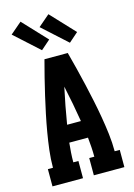

<svg xmlns="http://www.w3.org/2000/svg" viewBox="-143 -1057 787 1130"><g transform="rotate(-15 250.0 -492.5)"><path d="M31 0V-105H62Q62 -158 68.5 -211.5Q75 -265 84 -317.5Q93 -370 104 -422.5Q115 -475 127 -527Q139 -579 152 -631Q165 -683 179 -735H321Q335 -683 348 -631Q361 -579 373 -527Q385 -475 396 -422.5Q407 -370 416 -317.5Q425 -265 431.5 -211.5Q438 -158 438 -105H469V0H283V-105H314Q314 -135 312 -164.5Q310 -194 307 -223H193Q190 -194 188 -164.5Q186 -135 186 -105H217V0ZM208 -328H292Q283 -383 272.5 -438.5Q262 -494 250 -549Q238 -494 227.5 -438.5Q217 -383 208 -328ZM349 -790 200 -925 270 -985 406 -840ZM179 -790 30 -925 100 -985 236 -840Z"/></g></svg>

Font: Iosevka Curly Slab Extrabold
Style: Regular
Weight: 800
Monospace: yes
Designer: Belleve Invis
Foundry: Belleve Invis
Version: Version 22.1.2; ttfautohint (v1.8.4)